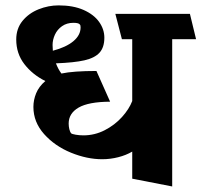

<svg xmlns="http://www.w3.org/2000/svg" viewBox="-20 -630 734 699"><path d="M693.8 -487.3H606.9V48.8L461.4 20.5V-78.1Q439 -64.9 410.2 -57.6Q381.3 -50.3 352.1 -50.3Q296.9 -50.3 238.3 -74.2Q179.7 -98.1 140.6 -141.8Q101.6 -185.5 101.6 -240.7Q101.6 -266.1 111.6 -290.5Q121.6 -314.9 145 -335Q98.1 -358.4 68.6 -396.7Q39.1 -435.1 39.1 -486.3Q39.1 -525.9 62 -554Q85 -582 120.6 -596.2Q156.2 -610.4 193.4 -610.4Q246.6 -610.4 284.2 -593.8Q321.8 -577.1 340.8 -550.3Q359.9 -523.4 359.9 -492.7Q359.9 -457.5 342.3 -438.2Q324.7 -418.9 287.4 -410.4Q250 -401.9 183.6 -399.4Q191.9 -377.9 203.6 -362.3Q246.6 -371.6 331.1 -371.6L380.9 -259.8Q302.2 -259.3 266.1 -238.3Q230 -217.3 230 -180.2Q230 -169.9 232.4 -159.7Q234.9 -149.4 239.3 -144.5Q241.7 -142.1 255.4 -139.6Q269 -137.2 283.7 -137.2Q324.7 -137.2 361.3 -156Q397.9 -174.8 424.1 -203.9Q450.2 -232.9 461.4 -262.2V-487.3H423.8L399.9 -579.6H671.4ZM171.4 -466.3Q171.4 -459 172.4 -445.3Q220.7 -458 247.1 -480Q273.4 -502 273.4 -530.3Q273.4 -535.2 272.7 -537.4Q272 -539.6 269.5 -542Q264.6 -546.9 247.1 -546.9Q223.1 -546.9 205.8 -534.7Q188.5 -522.5 179.9 -503.7Q171.4 -484.9 171.4 -466.3Z"/></svg>

Font: Vesper Libre Heavy
Style: Regular
Weight: 900
Designer: Robert Keller & Kimya Gandhi
Foundry: Mota Italic
Version: Version 1.058